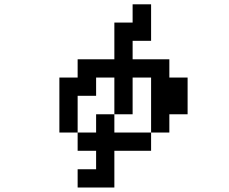

<svg xmlns="http://www.w3.org/2000/svg" viewBox="-20 -712 1040 873"><path d="M250 -109.4V-359.4H333V-442.4H500V-609.4H583V-692.4H667V-526.4H583V-442.4H750V-359.4H833V-192.4H750V-109.4H667V-26.4H500V140.6H333V57.6H417V-26.4H333V-109.4ZM333 -109.4H417V-192.4H500V-109.4H667V-359.4H583V-192.4H500V-359.4H417V-276.4H333Z"/></svg>

Font: KH Dot Dougenzaka 12
Style: Regular
Weight: 400
Designer: Original version for X68000 by Keitarou Hiraki (http://hp.vector.co.jp/authors/VA000874/) / TrueType conversion by Homem
Version: Version 1.00.20150527